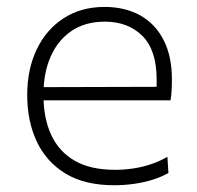

<svg xmlns="http://www.w3.org/2000/svg" viewBox="-20 -525 568 554"><path d="M309.5 9.5Q224.5 9.5 169 -24.2Q113.5 -58 86 -116.8Q58.5 -175.5 58.5 -251Q58.5 -325 86 -382.5Q113.5 -440 163.8 -472.5Q214 -505 281.5 -505Q341 -505 384.8 -480.5Q428.5 -456 452.2 -409.2Q476 -362.5 476 -296.5Q476 -279 475.2 -264.5Q474.5 -250 472 -235.5L431 -265.5Q432 -273.5 432 -281Q432 -288.5 432 -295.5Q432 -380.5 390.8 -421.5Q349.5 -462.5 282.5 -462.5Q226 -462.5 186.5 -435.8Q147 -409 126.2 -361.8Q105.5 -314.5 105.5 -254V-249Q105.5 -183.5 128 -135.2Q150.5 -87 196 -61Q241.5 -35 312 -35Q337.5 -35 363.5 -38.8Q389.5 -42.5 414.5 -50.8Q439.5 -59 463 -72.5L466 -26Q447 -15 422.2 -7Q397.5 1 368.8 5.2Q340 9.5 309.5 9.5ZM80 -235.5V-273.5L441 -274.5L472 -266.5V-235.5Z"/></svg>

Font: Commissioner Thin ExtraLight
Style: Regular
Weight: 250
Version: Version 1.000